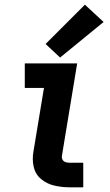

<svg xmlns="http://www.w3.org/2000/svg" viewBox="-20 -801 472 821"><path d="M278 0H336V-105H278Q268 -105 259.5 -108Q251 -111 247 -119Q243 -127 245 -136L310 -530H86V-425H168L123 -153Q117 -120 124 -88Q131 -56 155.5 -35.5Q180 -15 212 -7.5Q244 0 278 0ZM237 -555 423 -707 343 -781 175 -613Z"/></svg>

Font: Iosevka Sparkle
Style: Bold Italic
Weight: 700
Italic angle: -9°
Designer: Belleve Invis
Foundry: Belleve Invis
Version: Version 4.5.0; ttfautohint (v1.8.3)